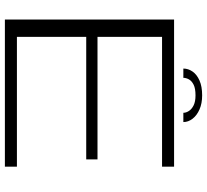

<svg xmlns="http://www.w3.org/2000/svg" viewBox="-50 -776 827 766"><g transform="rotate(90 363.0 -393.5)"><path d="M58.5 0H645.5V-48H127.5V-324.5H616.5V-369.5H127.5V-627H645.5V-675H58.5ZM361 -787Q325.5 -787 301.8 -776.5Q278 -766 266 -748.8Q254 -731.5 254 -712H291Q291 -723 297.2 -734.2Q303.5 -745.5 318.5 -753Q333.5 -760.5 361 -760.5Q385.5 -760.5 400.8 -753Q416 -745.5 423.2 -734.2Q430.5 -723 430.5 -712H467.5Q467.5 -731.5 454.2 -748.8Q441 -766 417 -776.5Q393 -787 361 -787Z"/></g></svg>

Font: Anybody Expanded Light
Style: Regular
Weight: 300
Width: 7
Version: Version 1.113;gftools[0.9.25]